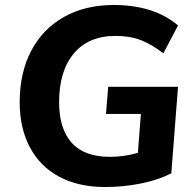

<svg xmlns="http://www.w3.org/2000/svg" viewBox="-20 -741 785 770"><path d="M414 -393H694L667 -46Q617 -20 547 -5.5Q477 9 401 9Q295 9 218 -32Q141 -73 100 -150Q59 -227 59 -331Q59 -449 105 -537Q151 -625 236.5 -673Q322 -721 436 -721Q597 -721 694 -639L635 -527Q589 -563 545 -580Q501 -597 443 -597Q335 -597 276 -526.5Q217 -456 217 -331Q217 -225 267.5 -168.5Q318 -112 421 -112Q478 -112 533 -128L545 -284H405Z"/></svg>

Font: Muli ExtraBold
Style: Italic
Weight: 800
Italic angle: -4.541°
Designer: Vernon Adams
Foundry: Vernon Adams
Version: Version 2.000